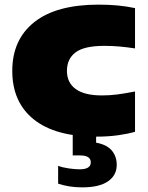

<svg xmlns="http://www.w3.org/2000/svg" viewBox="-20 -579 637 829"><path d="M396 11Q218.5 11 125.8 -63.5Q33 -138 33 -273Q33 -408 128 -483.5Q223 -559 406 -559Q494 -559 563 -544V-370Q526.5 -375.5 495.5 -378.2Q464.5 -381 430 -381Q344 -381 306.5 -353Q269 -325 269 -273Q269 -222 307 -194.5Q345 -167 420 -167Q454 -167 485.2 -171Q516.5 -175 563 -184V-10Q532.5 -1 489.5 5Q446.5 11 396 11ZM335 230Q306 230 279.5 225.8Q253 221.5 231 214V137Q250.5 144.5 277.5 148.2Q304.5 152 324 152Q372 152 372 122Q372 92 325 92H294V-10H395V37Q441.5 45.5 462.8 71Q484 96.5 484 133Q484 178 446.2 204Q408.5 230 335 230Z"/></svg>

Font: Encode Sans Exp Black
Style: Regular
Weight: 900
Width: 7
Designer: Multiple Designers
Foundry: Impallari Type
Version: Version 3.002; ttfautohint (v1.8.3) -l 8 -r 50 -G 200 -x 14 